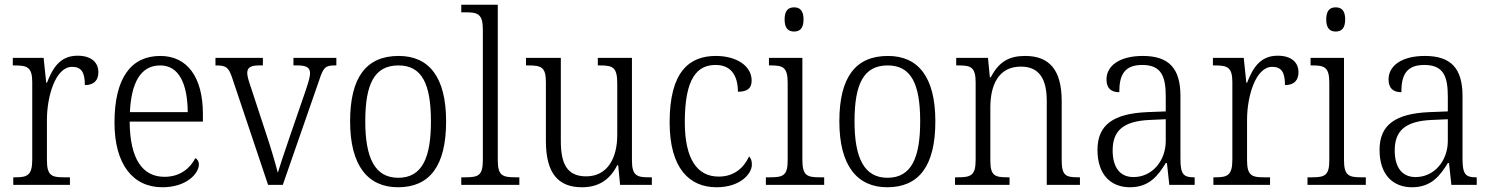

<svg xmlns="http://www.w3.org/2000/svg" viewBox="-20 -780 6293 810"><path d="M36 0H275V-32H250C200 -32 178 -38 178 -103V-275C178 -373 214 -498 284 -498C324 -498 338 -474 338 -421C379 -421 395 -444 395 -475C395 -517 365 -545 307 -545C231 -545 201 -489 178 -431H175L164 -536H34V-504H41C95 -504 116 -497 116 -433V-106C116 -39 94 -32 44 -32H36Z M665 10C768 10 819 -49 819 -86C819 -100 812 -109 804 -113C783 -71 740 -34 674 -34C582 -34 528 -108 527 -267H836V-299C836 -456 769 -544 656 -544C533 -544 463 -451 463 -263C463 -89 539 10 665 10ZM772 -307H528C534 -431 573 -504 656 -504C736 -504 771 -425 772 -307Z M959 -453 1111 0H1173L1326 -440C1344 -495 1352 -504 1392 -504H1399V-536H1218V-504H1235C1274 -504 1288 -494 1288 -471C1288 -453 1279 -426 1264 -382L1204 -208C1179 -136 1160 -77 1152 -51C1143 -87 1122 -159 1104 -212L1040 -407C1032 -430 1023 -457 1023 -471C1023 -494 1036 -504 1073 -504H1089V-536H889V-504C934 -504 944 -497 959 -453Z M1659 10C1792 10 1862 -79 1862 -268C1862 -456 1789 -544 1662 -544C1526 -544 1457 -455 1457 -268C1457 -80 1533 10 1659 10ZM1660 -30C1562 -30 1521 -113 1521 -268C1521 -425 1559 -504 1661 -504C1760 -504 1798 -426 1798 -268C1798 -116 1762 -30 1660 -30Z M1926 0H2171V-32H2156C2099 -32 2080 -39 2080 -105V-760H1926V-728H1946C1995 -728 2017 -721 2017 -656V-105C2017 -39 1998 -32 1942 -32H1926Z M2435 10C2504 10 2552 -20 2584 -83H2588L2596 0H2730V-32H2718C2668 -32 2646 -38 2646 -103V-536H2502V-504H2510C2565 -504 2584 -497 2584 -428V-210C2584 -112 2542 -36 2453 -36C2370 -36 2346 -92 2346 -186V-536H2199V-504H2209C2263 -504 2283 -497 2283 -434V-185C2283 -49 2335 10 2435 10Z M3003 10C3102 10 3152 -46 3152 -86C3152 -102 3148 -112 3140 -120C3119 -74 3079 -35 3012 -35C2920 -35 2869 -111 2869 -265C2869 -450 2921 -506 2999 -506C3068 -506 3093 -456 3093 -393C3131 -393 3151 -406 3151 -440C3151 -503 3086 -544 3000 -544C2888 -544 2805 -478 2805 -264C2805 -69 2889 10 3003 10Z M3330 -647C3353 -647 3370 -659 3370 -698C3370 -737 3353 -749 3330 -749C3307 -749 3290 -737 3290 -698C3290 -659 3307 -647 3330 -647ZM3211 0H3457V-32H3439C3385 -32 3365 -39 3365 -105V-536H3224V-504H3233C3283 -504 3303 -496 3303 -431V-103C3303 -39 3283 -32 3229 -32H3211Z M3723 10C3856 10 3926 -79 3926 -268C3926 -456 3853 -544 3726 -544C3590 -544 3521 -455 3521 -268C3521 -80 3597 10 3723 10ZM3724 -30C3626 -30 3585 -113 3585 -268C3585 -425 3623 -504 3725 -504C3824 -504 3862 -426 3862 -268C3862 -116 3826 -30 3724 -30Z M4009 0H4239V-32H4231C4178 -32 4158 -38 4158 -102V-326C4158 -421 4192 -499 4287 -499C4367 -499 4396 -443 4396 -354V0H4536V-32H4529C4476 -32 4459 -39 4459 -105V-354C4459 -485 4407 -544 4305 -544C4240 -544 4195 -522 4160 -454H4156L4148 -536H4014V-504H4025C4075 -504 4096 -497 4096 -433V-105C4096 -39 4075 -32 4021 -32H4009Z M4747 10C4829 10 4866 -40 4898 -92H4903L4913 0H5020V-32H5016C4972 -32 4960 -46 4960 -111V-375C4960 -493 4910 -544 4801 -544C4704 -544 4648 -503 4648 -445C4648 -408 4667 -391 4702 -391C4702 -462 4722 -506 4799 -506C4882 -506 4898 -454 4898 -372V-310L4821 -307C4678 -301 4610 -254 4610 -148C4610 -40 4669 10 4747 10ZM4762 -33C4701 -33 4674 -79 4674 -145C4674 -224 4713 -269 4831 -274L4898 -277V-185C4898 -103 4842 -33 4762 -33Z M5099 0H5338V-32H5313C5263 -32 5241 -38 5241 -103V-275C5241 -373 5277 -498 5347 -498C5387 -498 5401 -474 5401 -421C5442 -421 5458 -444 5458 -475C5458 -517 5428 -545 5370 -545C5294 -545 5264 -489 5241 -431H5238L5227 -536H5097V-504H5104C5158 -504 5179 -497 5179 -433V-106C5179 -39 5157 -32 5107 -32H5099Z M5615 -647C5638 -647 5655 -659 5655 -698C5655 -737 5638 -749 5615 -749C5592 -749 5575 -737 5575 -698C5575 -659 5592 -647 5615 -647ZM5496 0H5742V-32H5724C5670 -32 5650 -39 5650 -105V-536H5509V-504H5518C5568 -504 5588 -496 5588 -431V-103C5588 -39 5568 -32 5514 -32H5496Z M5937 10C6019 10 6056 -40 6088 -92H6093L6103 0H6210V-32H6206C6162 -32 6150 -46 6150 -111V-375C6150 -493 6100 -544 5991 -544C5894 -544 5838 -503 5838 -445C5838 -408 5857 -391 5892 -391C5892 -462 5912 -506 5989 -506C6072 -506 6088 -454 6088 -372V-310L6011 -307C5868 -301 5800 -254 5800 -148C5800 -40 5859 10 5937 10ZM5952 -33C5891 -33 5864 -79 5864 -145C5864 -224 5903 -269 6021 -274L6088 -277V-185C6088 -103 6032 -33 5952 -33Z"/></svg>

Font: Noto Serif Sinhala SemiCondensed Light
Style: Regular
Weight: 300
Width: 4
Designer: Jelle Bosma - Monotype Design Team
Foundry: Monotype Imaging Inc.
Version: Version 2.007